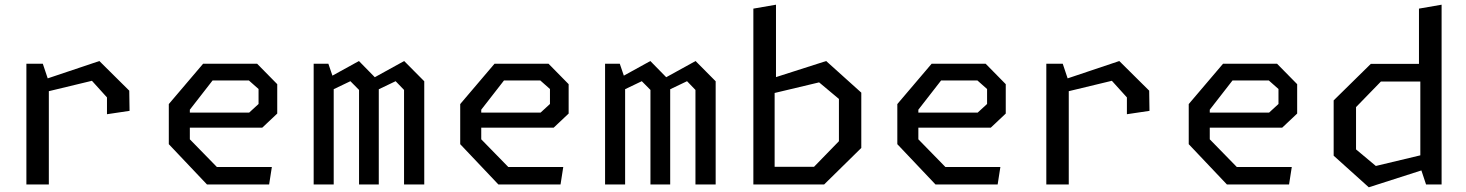

<svg xmlns="http://www.w3.org/2000/svg" viewBox="-20 -785 6240 817"><path d="M435.2 -370.5 371.2 -441.2 131.7 -383.5V-434.3L402.8 -525.3L530 -399.2L531.3 -313.3L435.2 -299ZM92.3 -513.7H162.2L187.8 -437.2V0H92.3Z M698.3 -171.5V-342.2L844.2 -513.7H1074.2L1159.7 -426.8V-301.8L1096 -241.8H756.8V-305.8H1040.2L1080.2 -342.5V-406.2L1039.2 -442.5H884.5L787.8 -318.2V-192.2L902.8 -74.5H1136.8L1125.2 0H860.8Z M1699.3 -402.3 1663.5 -439.5 1550 -385.2V-442.7L1699.8 -525.3L1785.3 -439.2V0H1699.3ZM1314.7 -513.7H1377.3L1400 -447.2V0H1314.7ZM1507.8 -402.3 1471 -439.5 1357.5 -385.2V-442.7L1507.3 -525.3L1591.8 -439.2V0H1507.8Z M1938.3 -171.5V-342.2L2084.2 -513.7H2314.2L2399.7 -426.8V-301.8L2336 -241.8H1996.8V-305.8H2280.2L2320.2 -342.5V-406.2L2279.2 -442.5H2124.5L2027.8 -318.2V-192.2L2142.8 -74.5H2376.8L2365.2 0H2100.8Z M2939.3 -402.3 2903.5 -439.5 2790 -385.2V-442.7L2939.8 -525.3L3025.3 -439.2V0H2939.3ZM2554.7 -513.7H2617.3L2640 -447.2V0H2554.7ZM2747.8 -402.3 2711 -439.5 2597.5 -385.2V-442.7L2747.3 -525.3L2831.8 -439.2V0H2747.8Z M3185.7 -748.3 3282 -765V-446L3276.2 -431.3V0H3185.7ZM3237.7 -75.2H3443.8L3549.8 -184.2V-364L3465.5 -434.5L3237.7 -380.2V-442.7L3495.5 -525.3L3645 -390.8V-155.5L3486.8 0H3237.7Z M3798.3 -171.5V-342.2L3944.2 -513.7H4174.2L4259.7 -426.8V-301.8L4196 -241.8H3856.8V-305.8H4140.2L4180.2 -342.5V-406.2L4139.2 -442.5H3984.5L3887.8 -318.2V-192.2L4002.8 -74.5H4236.8L4225.2 0H3960.8Z M4775.2 -370.5 4711.2 -441.2 4471.7 -383.5V-434.3L4742.8 -525.3L4870 -399.2L4871.3 -313.3L4775.2 -299ZM4432.3 -513.7H4502.2L4527.8 -437.2V0H4432.3Z M5038.3 -171.5V-342.2L5184.2 -513.7H5414.2L5499.7 -426.8V-301.8L5436 -241.8H5096.8V-305.8H5380.2L5420.2 -342.5V-406.2L5379.2 -442.5H5224.5L5127.8 -318.2V-192.2L5242.8 -74.5H5476.8L5465.2 0H5200.8Z M6023.8 -73.3V-461.3L6018 -481.7V-748.3L6114.3 -765V0H6048.2ZM6062.3 -438.2H5856.2L5750.2 -329.2V-149.3L5834.5 -78.8L6062.3 -133.2V-70.7L5804.5 12L5655 -122.5V-357.8L5813.2 -513.3H6062.3Z"/></svg>

Font: Monaspace Krypton Var ExLight
Style: Regular
Weight: 200
Designer: Riley Cran and the Lettermatic Team
Version: Version 1.200 (Monaspace Krypton Var)